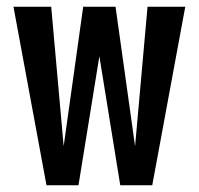

<svg xmlns="http://www.w3.org/2000/svg" viewBox="-20 -550 590 570"><path d="M118 0 20 -530H132L169 -116L227 -530H323L381 -116L418 -530H530L432 0H337L275 -383L213 0Z"/></svg>

Font: Lode
Style: Bold
Weight: 700
Monospace: yes
Designer: Belleve Invis
Foundry: Belleve Invis
Version: Version 29.2.0; ttfautohint (v1.8.3)